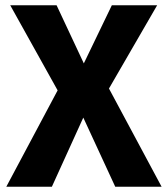

<svg xmlns="http://www.w3.org/2000/svg" viewBox="-20 -713 640 733"><path d="M196 -693 300 -471 407 -693H580L396 -375L597 0H420L298 -264L178 0H4L200 -368L19 -693Z"/></svg>

Font: Fira Mono
Style: Bold
Weight: 700
Monospace: yes
Designer: Carrois Corporate & Edenspiekermann AG
Foundry: Carrois Corporate GbR & Edenspiekermann AG
Version: Version 3.206